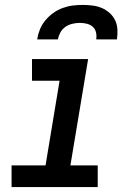

<svg xmlns="http://www.w3.org/2000/svg" viewBox="-20 -760 540 780"><path d="M27 0V-88H165L222 -432H110V-520H338L266 -88H377V0ZM131 -600Q134 -620 142 -640Q150 -660 164 -677Q178 -694 196 -707Q214 -720 234.5 -727.5Q255 -735 275.5 -737.5Q296 -740 316 -740Q336 -740 356 -737.5Q376 -735 393.5 -727.5Q411 -720 425.5 -707Q440 -694 448 -677Q456 -660 457 -640Q458 -620 455 -600H371Q373 -615 370 -628.5Q367 -642 357 -651Q347 -660 333 -663.5Q319 -667 304 -667Q290 -667 274.5 -663.5Q259 -660 246 -651Q233 -642 225.5 -628.5Q218 -615 215 -600Z"/></svg>

Font: Iosevka SS04 Semibold
Style: Italic
Weight: 600
Italic angle: -9°
Monospace: yes
Designer: Belleve Invis
Foundry: Belleve Invis
Version: Version 19.0.0; ttfautohint (v1.8.4)